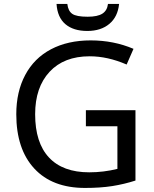

<svg xmlns="http://www.w3.org/2000/svg" viewBox="-20 -925 768 955"><path d="M407.2 -377H653.8V-26.9Q597.2 -8.8 538.6 0.5Q480 9.8 402.8 9.8Q239.7 9.8 150.4 -86.9Q61 -183.6 61 -356.9Q61 -468.8 105.5 -552.2Q149.9 -635.7 233.6 -679.9Q317.4 -724.1 431.2 -724.1Q545.4 -724.1 644 -682.1L609.9 -604Q515.6 -645 425.8 -645Q298.3 -645 226.6 -567.9Q154.8 -490.7 154.8 -356.9Q154.8 -215.3 223.6 -141.6Q292.5 -67.9 423.8 -67.9Q495.6 -67.9 564 -85V-296.9H407.2ZM414.1 -771Q345.2 -771 305.4 -804.7Q265.6 -838.4 261.2 -905.3H314.9Q318.8 -870.6 339.4 -856.2Q359.9 -841.8 416 -841.8Q465.3 -841.8 489.3 -857.2Q513.2 -872.6 517.1 -905.3H572.3Q565.9 -841.3 523.9 -806.2Q481.9 -771 414.1 -771Z"/></svg>

Font: NotoSans
Style: Regular
Weight: 400
Designer: Monotype Design team
Foundry: Monotype Imaging Inc.
Version: Version 1.04; ttfautohint (v1.4.1)